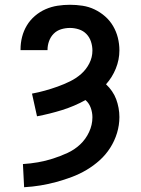

<svg xmlns="http://www.w3.org/2000/svg" viewBox="-20 -562 590 804"><path d="M81 222 76 125Q108 123 139.5 117.5Q171 112 202 102Q233 92 262.5 78.5Q292 65 315.5 43Q339 21 353 -9Q367 -39 367 -71Q367 -91 360 -110.5Q353 -130 338 -143Q291 -117 239.5 -101Q188 -85 135 -75L114 -170Q141 -175 168 -182.5Q195 -190 221.5 -199.5Q248 -209 273.5 -221.5Q299 -234 320 -252.5Q341 -271 354 -296.5Q367 -322 367 -350Q367 -369 361 -387.5Q355 -406 342 -419.5Q329 -433 310.5 -439Q292 -445 273 -445Q254 -445 236 -439.5Q218 -434 205 -421Q192 -408 185.5 -390Q179 -372 179 -354V-352H66V-356Q66 -382 72.5 -407.5Q79 -433 92.5 -455.5Q106 -478 126.5 -495.5Q147 -513 171 -523.5Q195 -534 221 -538Q247 -542 273 -542Q299 -542 325.5 -538Q352 -534 376 -522.5Q400 -511 420 -493.5Q440 -476 453.5 -453Q467 -430 473.5 -404Q480 -378 480 -351Q480 -312 465 -275Q450 -238 424 -209Q438 -196 449 -180Q460 -164 466.5 -146.5Q473 -129 476.5 -110Q480 -91 480 -72Q480 -38 470 -5Q460 28 441.5 57Q423 86 397.5 109Q372 132 342.5 149.5Q313 167 281 179Q249 191 216 200Q183 209 149.5 214.5Q116 220 81 222Z"/></svg>

Font: Lode
Style: Bold
Weight: 700
Monospace: yes
Designer: Belleve Invis
Foundry: Belleve Invis
Version: Version 29.2.0; ttfautohint (v1.8.3)